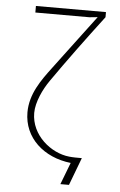

<svg xmlns="http://www.w3.org/2000/svg" viewBox="-58 -774 586 934"><g transform="rotate(5 235.0 -306.5)"><path d="M421 -708V-733H79V-701H343L383 -705C322 -623 241 -517 184 -440C135 -375 83 -304 83 -214C83 -90 181 -2 314 13L273 120H315L366 -15C345 -15 320 -15 304 -17C215 -26 116 -105 116 -214C116 -267 147 -332 178 -376C249 -478 332 -591 421 -708Z"/></g></svg>

Font: Kreadon Extra Light
Style: Regular
Weight: 200
Designer: kohakuno
Foundry: StudioGnu
Version: Version 1.000;Glyphs 3.1.2 (3151)